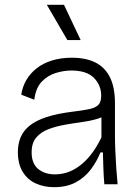

<svg xmlns="http://www.w3.org/2000/svg" viewBox="-20 -763 579 795"><path d="M204 12Q162 12 128 -3.5Q94 -19 74 -51.5Q54 -84 54 -134Q54 -167 65.5 -194.5Q77 -222 103 -243Q129 -264 173.5 -278.5Q218 -293 284 -301Q326 -306 351 -311.5Q376 -317 387.5 -329Q399 -341 399 -367Q399 -410 369 -440.5Q339 -471 275 -471Q245 -471 211.5 -461Q178 -451 153 -425Q128 -399 122 -350L68 -371Q73 -404 89 -431.5Q105 -459 131.5 -480Q158 -501 195 -512.5Q232 -524 277 -524Q336 -524 375.5 -504Q415 -484 435.5 -442.5Q456 -401 456 -336V-205Q456 -176 457.5 -139Q459 -102 461.5 -65.5Q464 -29 467 0H412Q409 -36 408 -68Q407 -100 406 -132H396Q381 -95 356.5 -62Q332 -29 294.5 -8.5Q257 12 204 12ZM208 -41Q232 -41 256.5 -48.5Q281 -56 306.5 -74Q332 -92 355.5 -121.5Q379 -151 400 -194V-304L429 -299Q415 -281 386.5 -272Q358 -263 322 -258Q286 -253 249 -246.5Q212 -240 180.5 -228Q149 -216 130 -193.5Q111 -171 111 -132Q111 -86 138 -63.5Q165 -41 208 -41ZM259 -597 174 -743H245L314 -597Z"/></svg>

Font: Bricolage Grotesque 96pt ExtraBold ExtraLight
Style: Regular
Weight: 250
Version: Version 1.001;gftools[0.9.33.dev8+g029e19f]